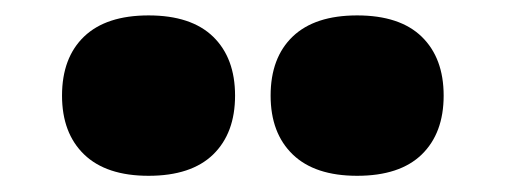

<svg xmlns="http://www.w3.org/2000/svg" viewBox="-20 -830 640 243"><path d="M432 -607.5Q378.5 -607.5 350.5 -634.5Q322.5 -661.5 322.5 -709Q322.5 -757 350.5 -783.8Q378.5 -810.5 432 -810.5Q486 -810.5 513.8 -783.5Q541.5 -756.5 541.5 -709Q541.5 -661.5 513.8 -634.5Q486 -607.5 432 -607.5ZM168 -607.5Q114.5 -607.5 86.5 -634.5Q58.5 -661.5 58.5 -709Q58.5 -757 86.5 -783.8Q114.5 -810.5 168 -810.5Q222 -810.5 249.8 -783.5Q277.5 -756.5 277.5 -709Q277.5 -661.5 249.8 -634.5Q222 -607.5 168 -607.5Z"/></svg>

Font: Encode Sans SC Condensed Thin Black
Style: Regular
Weight: 900
Version: Version 3.002